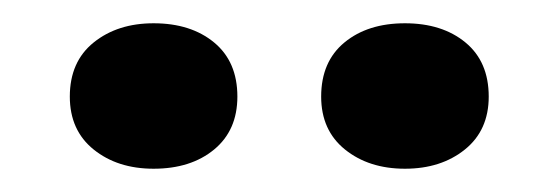

<svg xmlns="http://www.w3.org/2000/svg" viewBox="-20 -890 480 165"><path d="M328 -745Q297 -745 276.5 -761.5Q256 -778 256 -807Q256 -837 276 -853.5Q296 -870 328 -870Q360 -870 380 -853.5Q400 -837 400 -807Q400 -778 379.5 -761.5Q359 -745 328 -745ZM112 -745Q81 -745 60.5 -761.5Q40 -778 40 -807Q40 -837 60.5 -853.5Q81 -870 112 -870Q144 -870 164 -853.5Q184 -837 184 -807Q184 -778 164 -761.5Q144 -745 112 -745Z"/></svg>

Font: Mona Sans ExtraLight
Style: Bold
Weight: 700
Version: Version 2.000